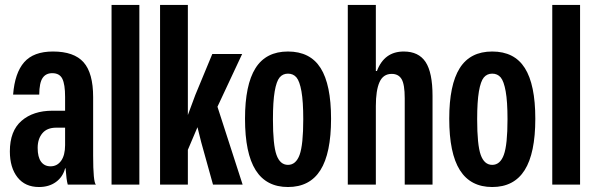

<svg xmlns="http://www.w3.org/2000/svg" viewBox="-20 -749 2415 779"><path d="M138.2 9.8Q82 9.8 51 -29.5Q20 -68.8 20 -134.8Q20 -217.8 67.4 -258.8Q114.7 -299.8 192.9 -299.8H244.1V-356Q244.1 -406.7 232.9 -429.4Q221.7 -452.1 191.9 -452.1Q166 -452.1 152.8 -432.6Q139.6 -413.1 139.2 -365.2H33.2Q40 -453.1 78.1 -496.6Q116.2 -540 194.8 -540Q280.3 -540 319.1 -496.3Q357.9 -452.6 357.9 -355V-118.2Q357.9 -9.8 369.1 0H254.9Q249.5 -18.6 246.1 -65.9H244.1Q234.9 -30.8 206.8 -10.5Q178.7 9.8 138.2 9.8ZM132.8 -148.9Q132.8 -111.8 146.5 -93Q160.2 -74.2 185.1 -74.2Q211.9 -74.2 228 -96.7Q244.1 -119.1 244.1 -160.2V-231H208Q170.9 -231 151.9 -208.3Q132.8 -185.5 132.8 -148.9Z M432.6 0V-729H545.4V0Z M629.4 0V-729H742.2V-282.2L772.5 -363.8L841.3 -529.8H962.4L862.3 -315.9L964.4 0H844.2L796.4 -171.9L781.2 -232.9L742.2 -141.1V0Z M1148.4 9.8Q1060.5 9.8 1017.3 -58.6Q974.1 -127 974.1 -267.1Q974.1 -404.8 1016.6 -472.4Q1059.1 -540 1148.4 -540Q1238.3 -540 1280.8 -472.9Q1323.2 -405.8 1323.2 -267.1Q1323.2 -127 1280 -58.6Q1236.8 9.8 1148.4 9.8ZM1087.4 -265.1Q1087.4 -161.1 1101.8 -120.6Q1116.2 -80.1 1148.4 -80.1Q1180.7 -80.1 1195.6 -120.8Q1210.4 -161.6 1210.4 -265.1Q1210.4 -337.4 1203.1 -378.4Q1195.8 -419.4 1182.9 -434.8Q1169.9 -450.2 1148.4 -450.2Q1127.4 -450.2 1114.5 -434.8Q1101.6 -419.4 1094.5 -378.2Q1087.4 -336.9 1087.4 -265.1Z M1391.1 0V-729H1504.9V-460.9H1509.3Q1539.1 -540 1618.2 -540Q1678.7 -540 1706.8 -497.3Q1734.9 -454.6 1734.9 -359.9V0H1622.1V-350.1Q1622.1 -406.7 1609.4 -428Q1596.7 -449.2 1569.3 -449.2Q1534.7 -449.2 1519.8 -415.8Q1504.9 -382.3 1504.9 -318.8V0Z M1977.1 9.8Q1889.2 9.8 1845.9 -58.6Q1802.7 -127 1802.7 -267.1Q1802.7 -404.8 1845.2 -472.4Q1887.7 -540 1977.1 -540Q2066.9 -540 2109.4 -472.9Q2151.9 -405.8 2151.9 -267.1Q2151.9 -127 2108.6 -58.6Q2065.4 9.8 1977.1 9.8ZM1916 -265.1Q1916 -161.1 1930.4 -120.6Q1944.8 -80.1 1977.1 -80.1Q2009.3 -80.1 2024.2 -120.8Q2039.1 -161.6 2039.1 -265.1Q2039.1 -337.4 2031.7 -378.4Q2024.4 -419.4 2011.5 -434.8Q1998.5 -450.2 1977.1 -450.2Q1956.1 -450.2 1943.1 -434.8Q1930.2 -419.4 1923.1 -378.2Q1916 -336.9 1916 -265.1Z M2220.7 0V-729H2333.5V0Z"/></svg>

Font: Lumene Sans Condensed
Style: Bold
Weight: 600
Width: 3
Designer: Deni Anggara
Version: Version 1.003;Glyphs 3.1.2 (3151)